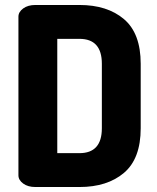

<svg xmlns="http://www.w3.org/2000/svg" viewBox="-20 -751 630 771"><path d="M122 -731H299Q411 -731 478 -674Q545 -617 545 -495V-236Q545 -114 478 -57Q411 0 299 0H122Q92 0 73 -14Q54 -28 54 -47V-684Q54 -703 73 -717Q92 -731 122 -731ZM299 -595H210V-136H299Q389 -136 389 -236V-495Q389 -595 299 -595Z"/></svg>

Font: Dosis
Style: ExtraBold
Weight: 800
Designer: EdgarTolentino, PabloImpallari, IginoMarini
Foundry: EdgarTolentino, PabloImpallari, IginoMarini
Version: Version 1.007